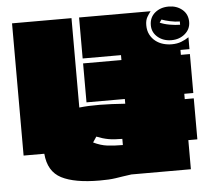

<svg xmlns="http://www.w3.org/2000/svg" viewBox="-55 -812 1031 933"><g transform="rotate(-5 460.0 -345.5)"><path d="M707 -669Q707 -707 734 -729.5Q761 -752 801 -752Q840 -752 867 -729.5Q894 -707 894 -669Q894 -634 867 -611Q840 -588 801 -588Q761 -588 734 -611Q707 -634 707 -669ZM394 61Q272 61 208 28Q144 -5 137 -92H36V-737H326V-301Q371 -306 426 -305.5Q481 -305 550 -300V-323H363V-513H550V-537H363V-737H712Q703 -726 694 -710.5Q685 -695 685 -671Q685 -645 695 -625.5Q705 -606 721.5 -593Q738 -580 758.5 -574Q779 -568 801 -568Q827 -568 847.5 -576Q868 -584 884 -595V-537H840V-513H884V-323H840V-297H884V-97H840V45H550Q526 48 507.5 51Q489 54 472 56.5Q455 59 436.5 60Q418 61 394 61ZM761 -692 751 -678Q770 -669 798.5 -664Q827 -659 849 -659V-675Q827 -675 802 -680.5Q777 -686 761 -692ZM396 -153 378 -126Q413 -109 446 -105Q479 -101 521 -101V-131Q480 -131 453 -136Q426 -141 396 -153Z"/></g></svg>

Font: ChangwonDangamAsac Bold
Style: Regular
Weight: 700
Designer: Choi Chi-young, Lee Youngbeen, Kim Jungjin, Yoon Jihee, Han Dohee
Foundry: YoonDesign Inc.
Version: Version 1.010;Build 20210623